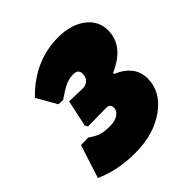

<svg xmlns="http://www.w3.org/2000/svg" viewBox="-160 -585 698 698"><g transform="rotate(-45 188.5 -236.0)"><path d="M144 12Q53 12 -17 -20L24 -148L62 -149Q86 -132 102.5 -127Q119 -122 149 -122Q173 -122 189 -132.5Q205 -143 205 -159Q205 -180 182 -179L90 -178L84 -189L106 -291L174 -289Q191 -289 201.5 -299.5Q212 -310 212 -327Q212 -350 187 -350Q165 -350 147 -342Q129 -334 94 -310L71 -311L27 -388Q120 -484 243 -484Q307 -484 348 -453.5Q389 -423 389 -374Q389 -293 292 -251V-246Q367 -214 367 -148Q367 -80 303 -34Q239 12 144 12Z"/></g></svg>

Font: Alegreya Sans Black
Style: Italic
Weight: 900
Italic angle: -7°
Designer: Juan Pablo del Peral
Foundry: Huerta Tipografica
Version: Version 2.007